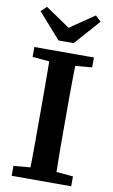

<svg xmlns="http://www.w3.org/2000/svg" viewBox="-96 -926 575 975"><g transform="rotate(10 191.0 -438.0)"><path d="M37 0V-51L174 -63H206L344 -51V0ZM122 0Q124 -51 124.5 -102Q125 -153 125 -205Q125 -257 125 -309V-355Q125 -407 125 -458.5Q125 -510 124.5 -561.5Q124 -613 122 -664H259Q258 -614 257 -562.5Q256 -511 256 -459.5Q256 -408 256 -355V-309Q256 -258 256 -206Q256 -154 257 -103Q258 -52 259 0ZM37 -613V-664H344V-613L206 -601H174ZM65 -876 234 -761H148L317 -876L346 -849L230 -718H152L36 -849Z"/></g></svg>

Font: Source Serif 4 18pt SemiBold
Style: Regular
Weight: 600
Designer: Frank Grießhammer
Foundry: Adobe Systems Incorporated
Version: Version 4.004;hotconv 1.0.116;makeotfexe 2.5.65601